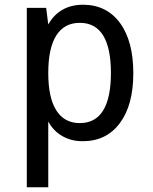

<svg xmlns="http://www.w3.org/2000/svg" viewBox="-20 -580 642 808"><path d="M92.8 -546.9H174.3L183.1 -477.1Q206.1 -518.1 243.2 -539.1Q280.3 -560.1 329.6 -560.1Q378.4 -560.1 417.5 -541Q456.5 -522 484.9 -483.4Q513.2 -444.8 527.1 -391.8Q541 -338.9 541 -272Q541 -137.7 484.4 -62Q427.7 14.2 329.1 14.2Q301.3 14.2 280.8 8.5Q260.3 2.9 242.2 -7.3Q204.1 -29.3 183.1 -68.8V208H92.8ZM315.9 -62Q381.3 -62 414.1 -115.2Q446.8 -168.5 446.8 -272.9Q446.8 -377.4 414.1 -430.7Q381.3 -483.9 315.9 -483.9Q250.5 -483.9 216.8 -430.7Q183.1 -377 183.1 -272.9Q183.1 -168.9 216.8 -115.7Q250.5 -62 315.9 -62Z"/></svg>

Font: Hack
Style: Regular
Weight: 400
Monospace: yes
Designer: Christopher Simpkins
Foundry: Christopher Simpkins
Version: Version 2.019; ttfautohint (v1.4.1) -l 4 -r 80 -G 350 -x 0 -